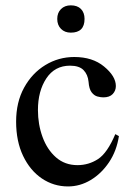

<svg xmlns="http://www.w3.org/2000/svg" viewBox="-20 -669 495 704"><path d="M402.8 -177.2 416 -169.9Q407.7 -115.7 379.9 -74.2Q352.1 -32.7 312.7 -9Q273.4 14.6 229.5 14.6Q176.8 14.6 133.5 -14.6Q90.3 -43.9 64.7 -97.4Q39.1 -150.9 39.1 -223.1Q39.1 -294.4 68.4 -347.7Q97.7 -400.9 146.2 -430.4Q194.8 -460 252.4 -460Q319.3 -460 361.3 -425.3Q404.8 -389.6 404.8 -353.5Q404.8 -336.4 393.3 -324.2Q381.8 -312 358.9 -312Q349.1 -312 337.2 -315.2Q325.2 -318.4 315.9 -330.6Q306.6 -342.8 304.7 -369.1Q302.2 -395.5 286.4 -411.9Q270.5 -428.2 236.8 -428.2Q180.7 -428.2 149.9 -381.6Q119.1 -335 119.1 -265.6Q119.1 -212.9 136 -166.7Q152.8 -120.6 185.3 -92Q217.8 -63.5 264.2 -63.5Q305.2 -63.5 339.4 -85.7Q373.5 -107.9 402.8 -177.2ZM290 -599.6Q290 -549.3 239.7 -549.3Q217.3 -549.3 203.6 -563.2Q189.9 -577.1 189.9 -599.6Q189.9 -622.1 203.6 -635.7Q217.3 -649.4 239.7 -649.4Q263.7 -649.4 276.9 -636Q290 -622.6 290 -599.6Z"/></svg>

Font: BabelStone Englisc
Style: Regular
Weight: 400
Designer: Andrew West
Foundry: BabelStone
Version: Version 1.000 June 24, 2023